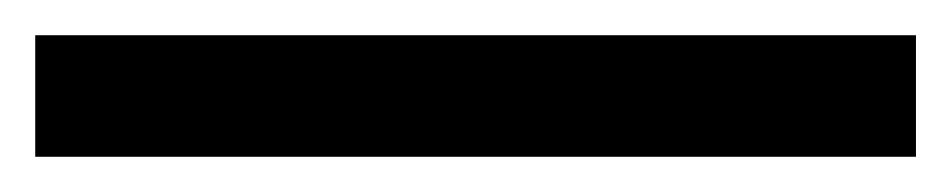

<svg xmlns="http://www.w3.org/2000/svg" viewBox="-20 67 540 109"><path d="M0 156V87H500V156Z"/></svg>

Font: Buenard
Style: Regular
Weight: 400
Version: Version 2.000